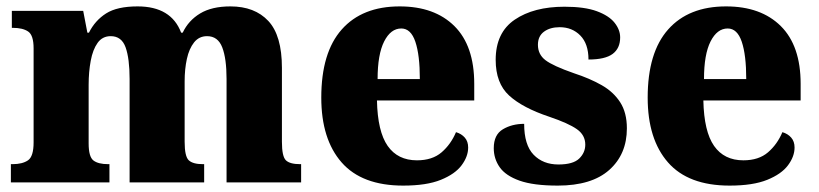

<svg xmlns="http://www.w3.org/2000/svg" viewBox="-20 -570 2558 600"><path d="M14 0V-57H19Q50 -57 67.5 -69Q85 -81 85 -125V-419Q85 -460 68 -471.5Q51 -483 20 -483H17V-536H240L253 -468H258Q277 -506 311.5 -528Q346 -550 410 -550Q515 -550 546 -468H551Q569 -506 605.5 -528Q642 -550 700 -550Q776 -550 818.5 -504.5Q861 -459 861 -358V-127Q861 -81 873.5 -69Q886 -57 918 -57H921V0H688V-323Q688 -387 674.5 -422Q661 -457 627 -457Q602 -457 586.5 -437.5Q571 -418 564 -386Q557 -354 557 -316V-127Q557 -81 570 -69Q583 -57 614 -57H618V0H385V-323Q385 -387 372.5 -422Q360 -457 326 -457Q300 -457 285 -436Q270 -415 263.5 -380Q257 -345 257 -305V-122Q257 -80 272 -68.5Q287 -57 318 -57H322V0Z M1240 10Q1111 10 1047.5 -62.5Q984 -135 984 -265Q984 -406 1048 -478Q1112 -550 1229 -550Q1338 -550 1400 -488.5Q1462 -427 1462 -308V-256H1158Q1160 -159 1191.5 -114Q1223 -69 1283 -69Q1331 -69 1360 -94Q1389 -119 1405 -157Q1422 -152 1432.5 -140Q1443 -128 1443 -109Q1443 -81 1422.5 -53.5Q1402 -26 1357.5 -8Q1313 10 1240 10ZM1292 -323Q1292 -398 1278 -439.5Q1264 -481 1234 -481Q1201 -481 1180.5 -440.5Q1160 -400 1160 -323Z M1723 10Q1647 10 1603.5 -5.5Q1560 -21 1541.5 -47.5Q1523 -74 1523 -107Q1523 -149 1551.5 -166Q1580 -183 1618 -183Q1618 -117 1647.5 -86.5Q1677 -56 1725 -56Q1771 -56 1790 -74.5Q1809 -93 1809 -118Q1809 -148 1782.5 -166.5Q1756 -185 1697 -205Q1613 -233 1571 -271.5Q1529 -310 1529 -383Q1529 -468 1588.5 -508.5Q1648 -549 1744 -549Q1807 -549 1845 -535Q1883 -521 1900.5 -499Q1918 -477 1918 -453Q1918 -419 1894.5 -401.5Q1871 -384 1819 -384Q1819 -433 1793.5 -459Q1768 -485 1729 -485Q1699 -485 1680 -471Q1661 -457 1661 -430Q1661 -400 1684.5 -382Q1708 -364 1774 -341Q1823 -325 1860 -304Q1897 -283 1918 -250.5Q1939 -218 1939 -169Q1939 -88 1884 -39Q1829 10 1723 10Z M2260 10Q2131 10 2067.5 -62.5Q2004 -135 2004 -265Q2004 -406 2068 -478Q2132 -550 2249 -550Q2358 -550 2420 -488.5Q2482 -427 2482 -308V-256H2178Q2180 -159 2211.5 -114Q2243 -69 2303 -69Q2351 -69 2380 -94Q2409 -119 2425 -157Q2442 -152 2452.5 -140Q2463 -128 2463 -109Q2463 -81 2442.5 -53.5Q2422 -26 2377.5 -8Q2333 10 2260 10ZM2312 -323Q2312 -398 2298 -439.5Q2284 -481 2254 -481Q2221 -481 2200.5 -440.5Q2180 -400 2180 -323Z"/></svg>

Font: Noto Serif Armenian SemiCondensed ExtraBold
Style: Regular
Weight: 800
Width: 4
Designer: Monotype Design Team
Foundry: Monotype Imaging Inc.
Version: Version 2.008; ttfautohint (v1.8.4.7-5d5b)